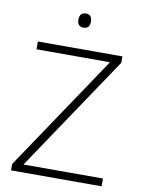

<svg xmlns="http://www.w3.org/2000/svg" viewBox="-98 -975 771 1042"><g transform="rotate(10 288.0 -454.5)"><path d="M536 0H37V-35L464 -671H59V-714H525V-679L98 -43H536ZM289 -909Q308 -909 316 -898.5Q324 -888 324 -870Q324 -852 316 -841.5Q308 -831 289 -831Q255 -831 255 -870Q255 -888 263.5 -898.5Q272 -909 289 -909Z"/></g></svg>

Font: Noto Sans Thaana ExtraLight
Style: Regular
Weight: 200
Designer: David Williams
Foundry: Google Inc.
Version: Version 3.001; ttfautohint (v1.8.4.7-5d5b)